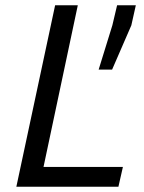

<svg xmlns="http://www.w3.org/2000/svg" viewBox="-20 -708 546 728"><path d="M189 -688 42 0H429L446 -75H145L275 -688ZM406 -612 354 -444H405L478 -612L495 -688H424Z"/></svg>

Font: Saira UNSAM
Style: Italic
Weight: 400
Italic angle: -12°
Designer: Hector Gatti with collaboration of the Omnibus-Type team
Foundry: Omnibus-Type
Version: Version 0.072;PS 000.072;hotconv 1.0.88;makeotf.lib2.5.64775